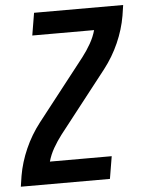

<svg xmlns="http://www.w3.org/2000/svg" viewBox="-53 -777 611 820"><g transform="rotate(-5 253.0 -367.5)"><path d="M3 0 10 -46Q20 -104 45 -160.5Q70 -217 108 -266L313 -528Q333 -554 349 -582Q365 -610 373 -639H108L124 -735H506L499 -689Q489 -631 464 -574.5Q439 -518 401 -469L196 -207Q176 -181 160 -153Q144 -125 136 -96H401L385 0Z"/></g></svg>

Font: Iosevka Curly
Style: Bold Italic
Weight: 700
Italic angle: -9°
Monospace: yes
Designer: Belleve Invis
Foundry: Belleve Invis
Version: Version 22.1.2; ttfautohint (v1.8.4)